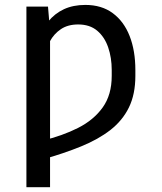

<svg xmlns="http://www.w3.org/2000/svg" viewBox="-20 -573 671 796"><path d="M187.5 -444.6V203.1H89.5V-545.5H179ZM161.9 -333.8 115.1 -294Q121.1 -354.4 136.9 -402.2Q152.7 -449.9 179.7 -483.5Q206.7 -517 245 -534.8Q283.4 -552.6 333.8 -552.6Q401.3 -552.6 447.4 -518.5Q493.6 -484.4 517.4 -423.7Q541.2 -362.9 541.2 -282.7V-258.5Q541.2 -182.5 514.6 -127.8Q487.9 -73.2 437.7 -34.1Q387.4 5 316.4 33.9Q245.4 62.9 156.2 88.1V9.9Q238.6 -9.9 303.4 -42.6Q368.3 -75.3 405.7 -127.5Q443.2 -179.7 443.2 -258.5V-282.7Q443.2 -333.8 428.4 -376.8Q413.7 -419.7 383 -445.7Q352.3 -471.6 304 -471.6Q261.4 -471.6 232.6 -452.2Q203.8 -432.9 186.8 -401.5Q169.7 -370 161.9 -333.8Z"/></svg>

Font: InterMG
Style: Regular
Weight: 400
Designer: Rasmus Andersson
Foundry: rsms
Version: Version 3.019;December 26, 2023;FontCreator 15.0.0.2955 64-b